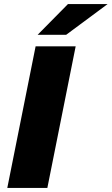

<svg xmlns="http://www.w3.org/2000/svg" viewBox="-20 -929 552 949"><path d="M156 -700H354L214 0H16ZM316 -909H512L307 -757H166Z"/></svg>

Font: Idrija
Style: Italic
Weight: 800
Italic angle: -11.3°
Designer: Julieta Ulanovsky
Foundry: Julieta Ulanovsky
Version: Version 7.200